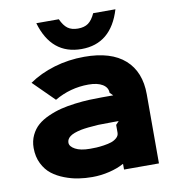

<svg xmlns="http://www.w3.org/2000/svg" viewBox="-93 -947 957 1042"><g transform="rotate(-10 385.0 -426.5)"><path d="M507.8 -245.1 524.9 -263.2H494.1Q447.3 -263.2 413.1 -262.2Q349.6 -258.3 316.9 -252Q272.5 -242.7 254.2 -228.5Q235.8 -214.4 235.8 -194.8Q235.8 -173.8 264.9 -158Q293.9 -142.1 346.2 -142.1Q364.3 -142.1 381.1 -142.8Q397.9 -143.6 422.6 -147.2Q447.3 -150.9 464.6 -156.7Q481.9 -162.6 494.9 -174.3Q507.8 -186 507.8 -202.1ZM700.2 -379.9V1H507.8V-29.8H505.9Q472.7 -11.2 426 0Q379.4 11.2 332 11.2Q293.5 11.2 256.3 5.6Q219.2 0 180.2 -14.9Q141.1 -29.8 111.8 -52.5Q82.5 -75.2 63.7 -113Q44.9 -150.9 44.9 -199.2Q44.9 -237.8 60.1 -269.3Q75.2 -300.8 99.4 -321.8Q123.5 -342.8 159.2 -358.6Q194.8 -374.5 230.2 -383.3Q265.6 -392.1 308.8 -397.5Q352.1 -402.8 386 -404.3Q419.9 -405.8 458 -405.8H520L502.9 -422.9Q502.9 -452.1 474.9 -469.5Q446.8 -486.8 397 -486.8Q297.4 -486.8 210 -436L95.2 -549.8Q155.8 -591.8 234.9 -615.5Q314 -639.2 400.9 -639.2Q548.3 -639.2 624.3 -571.5Q700.2 -503.9 700.2 -379.9ZM490.2 -863.8H612.8Q558.6 -683.1 395 -683.1Q229.5 -683.1 176.8 -863.8H300.8Q317.4 -827.1 338.9 -811.5Q360.4 -795.9 395 -795.9Q430.2 -795.9 451.9 -811.5Q473.6 -827.1 490.2 -863.8Z"/></g></svg>

Font: Sinkin Sans 800 Black
Style: Regular
Weight: 900
Designer: Keith Bates
Foundry: K-Type
Version: Sinkin Sans (version 1.0)  by Keith Bates   •   © 2014   www